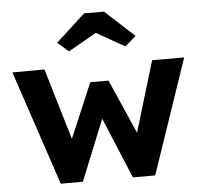

<svg xmlns="http://www.w3.org/2000/svg" viewBox="-54 -827 930 883"><g transform="rotate(-5 411.5 -385.5)"><path d="M191 0 14 -529 162 -530 260 -201 367 -453H451L561 -203L659 -529H807L627 0H524L407 -281L293 0ZM366 -771H458L593 -647L542 -603L412 -677L282 -603L231 -647Z"/></g></svg>

Font: Our Lexend SemiBold
Style: Regular
Weight: 600
Designer: Bonnie Shaver-Troup, Thomas Jockin
Foundry: Lexend
Version: Version 1.007